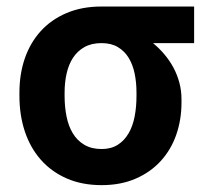

<svg xmlns="http://www.w3.org/2000/svg" viewBox="-20 -548 640 579"><path d="M565.4 -418H441.4Q460 -402.8 475.8 -384Q491.7 -365.2 503.2 -343.8Q514.6 -322.3 521 -298.3Q527.3 -274.4 527.3 -249V-238.8Q527.3 -187 511.5 -141.6Q495.6 -96.2 464.8 -62.5Q434.1 -28.8 389.2 -9.3Q344.2 10.3 286.6 10.3Q227.1 10.3 180.9 -10Q134.8 -30.3 103 -66.4Q71.3 -102.5 54.9 -151.6Q38.6 -200.7 38.6 -258.8V-269Q38.6 -324.7 54.9 -372.1Q71.3 -419.4 102.8 -454.1Q134.3 -488.8 180.4 -508.5Q226.6 -528.3 285.6 -528.3H565.4ZM174.8 -258.8Q174.8 -225.6 180.7 -196.5Q186.5 -167.5 199.7 -145.8Q212.9 -124 234.4 -111.3Q255.9 -98.6 286.6 -98.6Q314.9 -98.6 335 -111.3Q355 -124 367.7 -145.8Q380.4 -167.5 386 -196.5Q391.6 -225.6 391.6 -258.8V-269Q391.6 -299.3 386 -326.4Q380.4 -353.5 367.9 -373.8Q355.5 -394 335.4 -406Q315.4 -418 286.1 -418Q255.9 -418 234.6 -406Q213.4 -394 200.2 -373.8Q187 -353.5 180.9 -326.4Q174.8 -299.3 174.8 -269Z"/></svg>

Font: Roboto Mono
Style: Bold
Weight: 700
Designer: Google
Version: Version 2.000985; 2015; ttfautohint (v1.3)